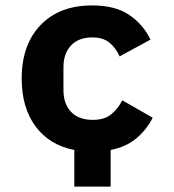

<svg xmlns="http://www.w3.org/2000/svg" viewBox="-20 -548 640 708"><path d="M254 5Q162 -13 111 -82Q60 -151 60 -258Q60 -383 129.5 -455.5Q199 -528 320 -528Q405 -528 456.5 -493Q508 -458 535 -402L421 -340Q408 -370 384.5 -390Q361 -410 320 -410Q270 -410 242 -380.5Q214 -351 214 -300V-216Q214 -165 242 -135.5Q270 -106 322 -106Q365 -106 390 -126.5Q415 -147 431 -178L543 -114Q521 -70 483 -38Q445 -6 388 5V140H254Z"/></svg>

Font: Lilex Nerd Font
Style: Bold
Weight: 700
Designer: Mike Abbink, Paul van der Laan, Pieter van Rosmalen, Mikhael Khrustik
Foundry: Mikhael Khrustik
Version: Version 2.400; ttfautohint (v1.8.4.7-5d5b);Nerd Fonts 3.3.0